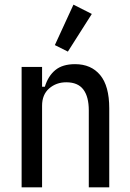

<svg xmlns="http://www.w3.org/2000/svg" viewBox="-20 -806 558 826"><path d="M73 0V-518H161V-433H173Q187 -479 218 -504.5Q249 -530 303 -530Q372 -530 411 -483Q450 -436 450 -340V0H362V-331Q362 -390 338.5 -421Q315 -452 265 -452Q222 -452 191.5 -425.5Q161 -399 161 -351V0ZM272 -584 216 -612 296 -786 375 -746Z"/></svg>

Font: IBM Plex Sans Cond Text
Style: Regular
Weight: 450
Width: 3
Designer: Mike Abbink, Paul van der Laan, Pieter van Rosmalen
Foundry: Bold Monday
Version: Version 1.3